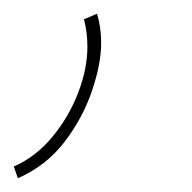

<svg xmlns="http://www.w3.org/2000/svg" viewBox="-81 -58 279 279"><path d="M41 -30 60 -38Q66 -18 66 4Q66 35 52.5 74.5Q39 114 12.5 148.5Q-14 183 -55 201L-61 184Q-29 170 -5 141Q19 112 32.5 77Q46 42 46 10Q46 -11 41 -30Z"/></svg>

Font: Georama Extended Thin
Style: Italic
Weight: 100
Width: 7
Italic angle: -9°
Designer: Jean-Baptiste Levee
Foundry: Production Type
Version: Version 1.000